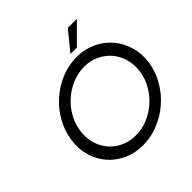

<svg xmlns="http://www.w3.org/2000/svg" viewBox="-226 -1065 1255 1255"><g transform="rotate(-45 402.0 -437.5)"><path d="M85 -349Q95 -422 132 -487.5Q169 -553 224.5 -602Q280 -651 349 -679.5Q418 -708 492 -708Q565 -708 626.5 -679.5Q688 -651 730 -602Q772 -553 791.5 -487.5Q811 -422 801 -349Q790 -275 752.5 -210Q715 -145 659.5 -96.5Q604 -48 534.5 -20Q465 8 392 8Q318 8 257 -20Q196 -48 154 -96.5Q112 -145 93 -210Q74 -275 85 -349ZM168 -349Q160 -291 174.5 -240.5Q189 -190 221 -152.5Q253 -115 300 -93Q347 -71 404 -71Q461 -71 514 -93Q567 -115 609.5 -152.5Q652 -190 681 -240.5Q710 -291 718 -349Q726 -407 711.5 -457.5Q697 -508 664.5 -546Q632 -584 585.5 -606Q539 -628 482 -628Q425 -628 372 -606Q319 -584 276 -546Q233 -508 204.5 -457.5Q176 -407 168 -349ZM478 -750Q505 -783 532 -816.5Q559 -850 586 -883H670L537 -750Z"/></g></svg>

Font: Josefin Slab
Style: Bold Italic
Weight: 700
Italic angle: -12°
Designer: Santiago Orozco
Foundry: Typemade
Version: Version 2.000